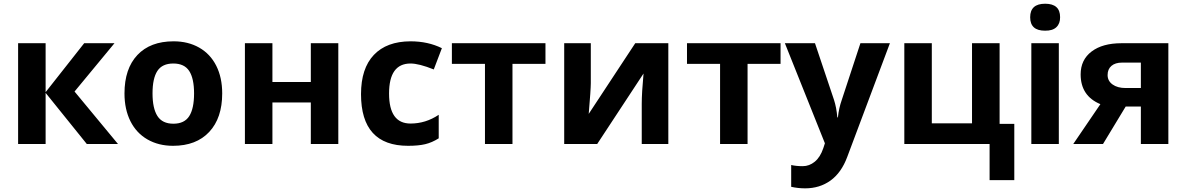

<svg xmlns="http://www.w3.org/2000/svg" viewBox="-20 -780 6426 1040"><path d="M227.1 0H78.1V-545.9H227.1V-280.8L436 -545.9H600.1L383.8 -284.2L619.1 0H450.2L227.1 -276.9Z M1183.6 -273.9Q1183.6 -140.6 1113.3 -65.4Q1043 9.8 917.5 9.8Q838.9 9.8 778.8 -24.7Q718.8 -59.1 686.5 -123.5Q654.3 -188 654.3 -273.9Q654.3 -407.7 724.1 -481.9Q793.9 -556.2 920.4 -556.2Q999 -556.2 1059.1 -522Q1119.1 -487.8 1151.4 -423.8Q1183.6 -359.9 1183.6 -273.9ZM832.5 -395.8Q806.2 -355.5 806.2 -274.2Q806.2 -192.9 832.8 -151.4Q859.4 -109.9 919.2 -109.9Q979 -109.9 1005.1 -151.1Q1031.2 -192.4 1031.2 -273.7Q1031.2 -355 1004.9 -395.5Q978.5 -436 918.7 -436Q858.9 -436 832.5 -395.8Z M1455.6 -545.9V-335.9H1663.6V-545.9H1812.5V0H1663.6V-225.1H1455.6V0H1306.6V-545.9Z M2203.6 -110.8Q2285.6 -110.8 2356.4 -158.2V-30.8Q2320.3 -7.8 2283.2 1Q2246.1 9.8 2190.4 9.8Q1935.5 9.8 1935.5 -270Q1935.5 -409.2 2004.9 -482.4Q2074.2 -555.7 2203.6 -556.2Q2298.3 -556.2 2373.5 -519L2329.6 -403.8Q2249.5 -436 2203.6 -436Q2087.4 -436 2087.4 -273.4Q2087.4 -110.8 2203.6 -110.8Z M2934.6 -545.9V-434.1H2755.9V0H2606.9V-434.1H2427.7V-545.9Z M3180.2 -545.9V-330.1Q3180.2 -295.9 3168.9 -163.1L3420.9 -545.9H3600.1V0H3456.1V-217.8Q3456.1 -275.9 3465.8 -381.8L3214.8 0H3036.1V-545.9Z M4208 -545.9V-434.1H4029.3V0H3880.4V-434.1H3701.2V-545.9Z M4341.3 240.2Q4302.7 240.2 4265.6 231.9V113.8Q4292.5 120.1 4328.1 120.1Q4363.8 120.1 4393.3 95.9Q4422.9 71.8 4439.5 22.9L4448.2 -3.9L4231.4 -545.9H4394.5L4497.6 -238.8Q4510.7 -198.7 4515.6 -144H4518.6Q4523.9 -194.3 4539.6 -238.8L4640.6 -545.9H4800.3L4569.3 69.8Q4537.6 155.3 4478.8 197.8Q4419.9 240.2 4341.3 240.2Z M5394.5 -108.9H5474.1V195.8H5340.3V0H4878.4V-545.9H5027.3V-111.8H5245.1V-545.9H5394.5Z M5715.3 0H5566.4V-545.9H5715.3ZM5641.1 -613.8Q5560.1 -613.3 5560.1 -686.5Q5560.1 -759.8 5641.1 -759.8Q5722.2 -759.8 5722.2 -687Q5722.7 -652.3 5702.1 -632.8Q5681.6 -613.3 5641.1 -613.8Z M6076.7 -303.2H6159.7V-440.9H6057.6Q6021 -440.9 6000.2 -423.1Q5979.5 -405.3 5979.5 -373.5Q5979.5 -341.8 6006.3 -322.5Q6033.2 -303.2 6076.7 -303.2ZM5833.5 -377Q5833.5 -456.1 5892.8 -501Q5952.1 -545.9 6054.7 -545.9H6308.6V0H6159.7V-203.1H6077.6L5954.6 0H5793.5L5940.4 -215.8Q5833.5 -260.3 5833.5 -377Z"/></svg>

Font: NotoSans-Bold
Style: Bold
Weight: 700
Designer: Monotype Design team
Foundry: Monotype Imaging Inc.
Version: Version 1.04